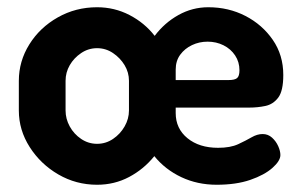

<svg xmlns="http://www.w3.org/2000/svg" viewBox="-20 -501 829 530"><path d="M248 9Q190 9 141 -19.5Q92 -48 62 -95Q32 -142 32 -196V-278Q32 -332 61 -378.5Q90 -425 139.5 -453Q189 -481 248 -481Q296 -481 337.5 -459.5Q379 -438 407 -402Q434 -438 472.5 -459.5Q511 -481 555 -481Q611 -481 657.5 -457Q704 -433 733 -391Q762 -349 762 -294Q762 -250 748 -231.5Q734 -213 712.5 -208.5Q691 -204 668 -204H465V-189Q465 -146 497.5 -119.5Q530 -93 582 -93Q616 -93 637.5 -103Q659 -113 674.5 -122Q690 -131 705 -131Q720 -131 731 -121Q742 -111 748 -97.5Q754 -84 754 -73Q754 -57 732 -37.5Q710 -18 671 -4.5Q632 9 578 9Q525 9 480.5 -12Q436 -33 406 -70Q377 -34 336.5 -12.5Q296 9 248 9ZM248 -104Q272 -104 292 -117.5Q312 -131 324 -152Q336 -173 336 -196V-278Q336 -301 324 -321Q312 -341 292 -354.5Q272 -368 248 -368Q224 -368 204 -354.5Q184 -341 172.5 -321Q161 -301 161 -278V-196Q161 -173 172.5 -152Q184 -131 204 -117.5Q224 -104 248 -104ZM465 -280H611Q628 -280 634.5 -285.5Q641 -291 641 -307Q641 -330 629 -348Q617 -366 597 -376Q577 -386 553 -386Q530 -386 510 -376.5Q490 -367 477.5 -350Q465 -333 465 -309Z"/></svg>

Font: Dosis
Style: Bold
Weight: 700
Designer: EdgarTolentino, PabloImpallari, IginoMarini
Foundry: EdgarTolentino, PabloImpallari, IginoMarini
Version: Version 3.001; ttfautohint (v1.8.2)